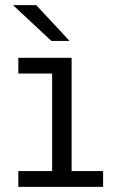

<svg xmlns="http://www.w3.org/2000/svg" viewBox="-20 -724 440 744"><path d="M51 0V-61H182V-439H51V-500H257.5V-61H379.5V0ZM179 -565.5 30.5 -704H120.5L249.5 -565.5Z"/></svg>

Font: Trispace SemiCondensed Light
Style: Regular
Weight: 300
Width: 4
Designer: Tyler Finck
Foundry: Etcetera Type Company
Version: Version 1.210; ttfautohint (v1.8.3)